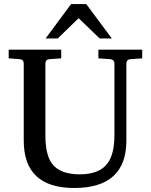

<svg xmlns="http://www.w3.org/2000/svg" viewBox="-20 -916 744 948"><path d="M532.2 -726.1H472.2L368.2 -826.2L265.1 -726.1H205.1L331.1 -896H405.8ZM682.1 -627.9 625 -624Q604 -622.6 604 -602.1V-222.2Q604 12.2 346.2 12.2Q97.2 12.2 97.2 -222.2V-602.1Q97.2 -622.6 76.2 -624L22.9 -627.9V-670.9H282.2V-627.9L225.1 -624Q204.1 -622.6 204.1 -602.1V-248Q204.1 -151.9 236.8 -107.9Q276.4 -55.2 374 -55.2Q470.7 -55.2 511.2 -109.9Q544.9 -155.3 544.9 -248V-602.1Q544.9 -622.6 522.9 -624L465.8 -627.9V-670.9H682.1Z"/></svg>

Font: Ezra SIL
Style: Regular
Weight: 400
Designer: Development by SIL's NRSI team. OpenType tables by Ralph Hancock ( hancock@dircon.co.uk )
Foundry: SIL International, Version 2.51: 2007
Version: Version 2.51, 2007